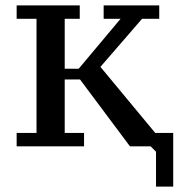

<svg xmlns="http://www.w3.org/2000/svg" viewBox="-20 -545 665 715"><path d="M464 0 278 -249H221V-50H293V0H42V-50H116V-475H42V-525H277V-475H221V-289H273L429 -475H366V-525H573V-475H509L354 -296L558 -50H625V150H561V20L541 0Z"/></svg>

Font: PT Serif Caption
Style: Regular
Weight: 400
Designer: A.Korolkova, O.Umpeleva, V.Yefimov
Foundry: ParaType Ltd
Version: Version 1.000W OFL